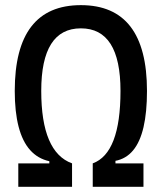

<svg xmlns="http://www.w3.org/2000/svg" viewBox="-20 -723 626 743"><path d="M170.9 -62V-99.1Q126.5 -108.9 96.7 -142.1Q66.9 -175.3 52 -232.7Q37.1 -290 37.1 -371.1Q37.1 -703.1 293 -703.1Q548.8 -703.1 548.8 -371.1Q548.8 -288.6 535.4 -231Q522 -173.3 494.9 -140.9Q467.8 -108.4 426.8 -100.6V-65.9L338.9 -90.8Q392.6 -110.4 419.4 -180.4Q446.3 -250.5 446.3 -371.1Q446.3 -613.3 293 -613.3Q139.6 -613.3 139.6 -371.1Q139.6 -252.4 169.4 -182.4Q199.2 -112.3 258.8 -90.8ZM50.8 0V-90.8H258.8V0ZM338.9 0V-90.8H535.2V0Z"/></svg>

Font: Cascadia Mono PL
Style: Regular
Weight: 400
Monospace: yes
Designer: Aaron Bell
Foundry: Saja Typeworks
Version: Version 2102.003